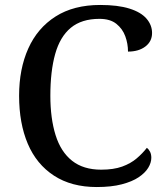

<svg xmlns="http://www.w3.org/2000/svg" viewBox="-20 -744 669 774"><path d="M370 10Q268 10 197.5 -36Q127 -82 92 -164.5Q57 -247 57 -358Q57 -466 94 -548.5Q131 -631 204 -677.5Q277 -724 384 -724Q455 -724 501.5 -709.5Q548 -695 570.5 -669Q593 -643 593 -611Q593 -577 566 -556.5Q539 -536 496 -536Q496 -568 485 -598Q474 -628 449 -648Q424 -668 381 -668Q309 -668 265.5 -632Q222 -596 202.5 -526.5Q183 -457 183 -358Q183 -267 204 -199.5Q225 -132 270.5 -96Q316 -60 388 -60Q438 -60 472.5 -72.5Q507 -85 531 -105.5Q555 -126 572 -148Q580 -142 585 -132Q590 -122 590 -108Q590 -88 577.5 -67.5Q565 -47 539 -29.5Q513 -12 471 -1Q429 10 370 10Z"/></svg>

Font: Noto Serif Hebrew Medium
Style: Regular
Weight: 500
Version: Version 2.003